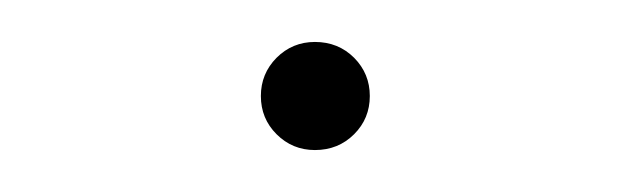

<svg xmlns="http://www.w3.org/2000/svg" viewBox="-20 -568 302 92"><path d="M130.9 -496.1Q120.1 -496.1 112.5 -503.7Q105 -511.2 105 -522Q105 -532.7 112.5 -540.3Q120.1 -547.9 130.9 -547.9Q142.1 -547.9 149.7 -540.3Q157.2 -532.7 157.2 -522Q157.2 -511.2 149.7 -503.7Q142.1 -496.1 130.9 -496.1Z"/></svg>

Font: Inter 16pt Thin
Style: Regular
Weight: 250
Version: Version 4.001;git-66647c0bb